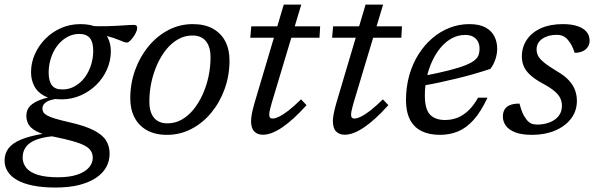

<svg xmlns="http://www.w3.org/2000/svg" viewBox="-78 -594 2675 860"><path d="M490.5 -403.5Q483.5 -403.5 475.8 -406.5Q468 -409.5 456.8 -414.2Q445.5 -419 429 -424.5Q412.5 -430 388.8 -435.2Q365 -440.5 332 -444L323.5 -478Q365.5 -475.5 404.5 -476.8Q443.5 -478 474.2 -480.2Q505 -482.5 522 -482.5Q529.5 -482.5 533 -479.2Q536.5 -476 536.5 -469Q536.5 -460.5 531.5 -449.5Q526.5 -438.5 519 -428Q511.5 -417.5 503.8 -410.5Q496 -403.5 490.5 -403.5ZM203 -193.5Q225.5 -193.5 245.8 -202.2Q266 -211 283.2 -226.8Q300.5 -242.5 313 -264.5Q325.5 -286.5 332.5 -312.2Q339.5 -338 339.5 -367Q339.5 -405 324.5 -423.5Q309.5 -442 276.5 -442Q254 -442 233.8 -433.2Q213.5 -424.5 196.2 -408.5Q179 -392.5 166.5 -371Q154 -349.5 147 -323.2Q140 -297 140 -268.5Q140 -230 155 -211.2Q170 -192.5 203 -193.5ZM282 -486Q330.5 -486 360.5 -469.8Q390.5 -453.5 404.5 -426Q418.5 -398.5 418.5 -364.5Q418.5 -322 401.2 -283Q384 -244 353.5 -214Q323 -184 283 -166.5Q243 -149 198 -149Q149.5 -149 119.2 -165.2Q89 -181.5 75 -209.2Q61 -237 61 -270.5Q61 -313.5 78.5 -352.2Q96 -391 126.2 -421.2Q156.5 -451.5 196.5 -468.8Q236.5 -486 282 -486ZM171 246Q112.5 246 69.5 237.2Q26.5 228.5 -1.5 212.5Q-29.5 196.5 -43.5 174.2Q-57.5 152 -57.5 125.5Q-57.5 93.5 -39.8 70.2Q-22 47 16.5 31Q55 15 118.5 4.5L140.5 -20.5L199.5 14.5Q151.5 15 117.8 22.2Q84 29.5 63.2 42Q42.5 54.5 33 72.2Q23.5 90 23.5 111.5Q23.5 138 39.8 158Q56 178 91 189Q126 200 182 200Q234 200 268.5 188.2Q303 176.5 320.2 156.5Q337.5 136.5 337.5 113.5Q337.5 95 329 81.8Q320.5 68.5 300.8 58Q281 47.5 248 38.2Q215 29 166.5 19Q110.5 8.5 83.5 -6.8Q56.5 -22 48.2 -39.8Q40 -57.5 40 -75Q40 -102.5 57.2 -119.8Q74.5 -137 105.8 -148Q137 -159 178.5 -166.5L193.5 -153.5Q149 -149.5 130.5 -137.8Q112 -126 112 -108Q112 -99 116.2 -91.5Q120.5 -84 132.8 -77Q145 -70 168.8 -62.8Q192.5 -55.5 232.5 -46.5Q303 -30.5 342.2 -10.2Q381.5 10 397.2 35.5Q413 61 413 94.5Q413 127.5 397.5 155.2Q382 183 351.2 203.2Q320.5 223.5 275.5 234.8Q230.5 246 171 246Z M786 -486Q838.5 -486 875.2 -465.8Q912 -445.5 931 -409Q950 -372.5 950 -323Q950 -257 928.8 -197Q907.5 -137 869.2 -90.2Q831 -43.5 780 -16.8Q729 10 670 10Q617.5 10 580.8 -10.2Q544 -30.5 524.8 -67.2Q505.5 -104 505.5 -153Q505.5 -219.5 527 -279.5Q548.5 -339.5 586.8 -386Q625 -432.5 675.8 -459.2Q726.5 -486 786 -486ZM672 -41.5Q706 -41.5 735.2 -57.8Q764.5 -74 788.2 -103Q812 -132 829.2 -169.8Q846.5 -207.5 855.8 -250.2Q865 -293 865 -337Q865 -384.5 844.2 -409.8Q823.5 -435 783.5 -435Q750 -435 720.5 -418.5Q691 -402 667.2 -373Q643.5 -344 626.5 -306.2Q609.5 -268.5 600.2 -226Q591 -183.5 591 -139.5Q591 -91.5 611.8 -66.5Q632.5 -41.5 672 -41.5Z M1043 -425 1047.5 -476H1356L1353 -425ZM1139 -132.5Q1136 -121 1133.2 -111Q1130.5 -101 1129.2 -93.8Q1128 -86.5 1128 -81.5Q1128 -71 1131.8 -67Q1135.5 -63 1143 -63Q1154 -63 1172 -71.5Q1190 -80 1214.8 -99.2Q1239.5 -118.5 1270.5 -149L1295 -123Q1265 -89.5 1237.5 -64.5Q1210 -39.5 1185.5 -23Q1161 -6.5 1139.5 1.5Q1118 9.5 1099.5 9.5Q1075.5 9.5 1061 -5.2Q1046.5 -20 1046.5 -51.5Q1046.5 -65 1050.2 -85Q1054 -105 1063 -136L1193 -573.5H1271.5Z M1409.5 -425 1414 -476H1722.5L1719.5 -425ZM1505.5 -132.5Q1502.5 -121 1499.8 -111Q1497 -101 1495.8 -93.8Q1494.5 -86.5 1494.5 -81.5Q1494.5 -71 1498.2 -67Q1502 -63 1509.5 -63Q1520.5 -63 1538.5 -71.5Q1556.5 -80 1581.2 -99.2Q1606 -118.5 1637 -149L1661.5 -123Q1631.5 -89.5 1604 -64.5Q1576.5 -39.5 1552 -23Q1527.5 -6.5 1506 1.5Q1484.5 9.5 1466 9.5Q1442 9.5 1427.5 -5.2Q1413 -20 1413 -51.5Q1413 -65 1416.8 -85Q1420.5 -105 1429.5 -136L1559.5 -573.5H1638Z M2005.5 -437.5Q1974.5 -437.5 1947 -423Q1919.5 -408.5 1897.2 -382.5Q1875 -356.5 1858.8 -322.2Q1842.5 -288 1833.8 -248.2Q1825 -208.5 1825 -167Q1825 -105 1848 -80.8Q1871 -56.5 1915.5 -56.5Q1944 -56.5 1969.8 -66.2Q1995.5 -76 2019 -97.8Q2042.5 -119.5 2063.5 -156.5H2105.5Q2076 -93 2043.2 -56.8Q2010.5 -20.5 1973.2 -5.2Q1936 10 1893 10Q1843.5 10 1809.5 -7.2Q1775.5 -24.5 1758 -59Q1740.5 -93.5 1740.5 -145.5Q1740.5 -204 1755 -255.8Q1769.5 -307.5 1796 -349.8Q1822.5 -392 1858 -422.5Q1893.5 -453 1935.8 -469.5Q1978 -486 2024 -486Q2069 -486 2096.5 -471Q2124 -456 2136.5 -431Q2149 -406 2149 -376Q2149 -352 2140.5 -327.2Q2132 -302.5 2118.5 -285.5Q2081 -273 2042.5 -262Q2004 -251 1965.5 -241.8Q1927 -232.5 1889.8 -224.5Q1852.5 -216.5 1817 -210.5L1819.5 -254Q1888.5 -267.5 1934.2 -279.2Q1980 -291 2007.2 -302Q2034.5 -313 2048 -324.2Q2061.5 -335.5 2065.8 -348Q2070 -360.5 2070 -375.5Q2070 -394.5 2062.5 -408.2Q2055 -422 2041 -429.8Q2027 -437.5 2005.5 -437.5Z M2249 -130Q2255 -107 2261.2 -91.2Q2267.5 -75.5 2278.5 -61Q2289.5 -46 2301.2 -41Q2313 -36 2328 -36Q2358.5 -36 2383.8 -45.8Q2409 -55.5 2424 -74.2Q2439 -93 2439 -120Q2439 -137.5 2432 -153.2Q2425 -169 2406.2 -185.2Q2387.5 -201.5 2351 -221Q2315.5 -240.5 2295.5 -259.5Q2275.5 -278.5 2267.5 -298.5Q2259.5 -318.5 2259.5 -341Q2259.5 -383.5 2282 -416.5Q2304.5 -449.5 2345.5 -467.8Q2386.5 -486 2442.5 -486Q2481.5 -486 2508 -477.2Q2534.5 -468.5 2548.8 -452Q2563 -435.5 2563 -412Q2563 -396.5 2555 -384Q2547 -371.5 2532 -364.5Q2517 -357.5 2496 -357.5Q2490 -376.5 2483.2 -389.5Q2476.5 -402.5 2466 -415Q2455.5 -427.5 2443.2 -432.8Q2431 -438 2415.5 -438Q2376.5 -438 2351 -420.2Q2325.5 -402.5 2325.5 -372.5Q2325.5 -358 2332.2 -344.2Q2339 -330.5 2358 -314.8Q2377 -299 2414 -276.5Q2451.5 -255 2471 -233Q2490.5 -211 2498.2 -188.8Q2506 -166.5 2506 -142.5Q2506 -96.5 2479.5 -62.2Q2453 -28 2407.8 -9Q2362.5 10 2305.5 10Q2259 10 2230 -1.2Q2201 -12.5 2187.8 -31Q2174.5 -49.5 2174.5 -71.5Q2174.5 -89.5 2181.5 -102.5Q2188.5 -115.5 2205 -122.8Q2221.5 -130 2249 -130Z"/></svg>

Font: Newsreader 11pt
Style: Italic
Weight: 400
Italic angle: -17°
Version: Version 1.003